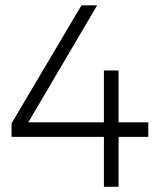

<svg xmlns="http://www.w3.org/2000/svg" viewBox="-20 -720 640 740"><path d="M437 0H380.5V-192.5H24.5V-244.5L294 -699.5H354.5L89 -248.5H380.5V-448.5H437V-248.5H551.5V-192.5H437Z"/></svg>

Font: Argentum Novus Light
Style: Regular
Weight: 300
Designer: Julieta Ulanovsky (font) & Cristiano Sobral (main changes)
Foundry: Julieta Ulanovsky (font) & Cristiano Sobral (main changes)
Version: Version 3.00;November 27, 2020;FontCreator 13.0.0.2655 64-bi